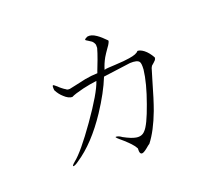

<svg xmlns="http://www.w3.org/2000/svg" viewBox="-117 -892 1234 1061"><g transform="rotate(-20 500.0 -361.5)"><path d="M515.6 -657.2V-638.7Q508.8 -613.3 495.1 -576.2Q487.3 -554.7 473.6 -520.5L468.8 -506.8Q433.6 -505.9 395.5 -499Q374 -495.1 337.9 -486.3Q306.6 -479.5 296.9 -477.5Q280.3 -476.6 276.4 -482.4Q265.6 -488.3 253.9 -498Q247.1 -502.9 236.3 -513.7Q219.7 -528.3 215.8 -528.3Q210 -527.3 212.9 -500Q226.6 -472.7 248 -454.1Q271.5 -431.6 293.9 -430.7Q314.5 -441.4 367.2 -454.1Q410.2 -463.9 449.2 -468.8Q428.7 -405.3 330.1 -265.6Q233.4 -128.9 184.6 -90.8Q160.2 -70.3 169.9 -69.3Q179.7 -69.3 201.2 -85Q304.7 -153.3 399.4 -295.9Q463.9 -393.6 497.1 -476.6L657.2 -498Q700.2 -500 710.9 -484.4Q717.8 -474.6 715.8 -442.4V-439.5Q707 -362.3 667 -252Q627.9 -141.6 601.6 -116.2Q582 -93.8 548.8 -99.6Q523.4 -103.5 478.5 -127.9Q462.9 -139.6 448.2 -141.6Q433.6 -144.5 459 -123L480.5 -104.5Q502.9 -84 512.7 -73.2Q529.3 -55.7 537.1 -40Q534.2 -1 554.7 -6.8Q566.4 -9.8 595.7 -35.2L605.5 -42Q651.4 -100.6 690.4 -204.1Q711.9 -262.7 741.2 -366.2L756.8 -418Q759.8 -432.6 766.6 -442.4Q771.5 -447.3 781.2 -455.1Q789.1 -461.9 792 -465.8Q796.9 -471.7 796.9 -480.5Q778.3 -513.7 755.9 -531.2Q735.4 -546.9 718.8 -546.9Q708 -531.2 662.1 -524.4Q634.8 -519.5 575.2 -516.6Q548.8 -515.6 538.1 -514.6Q520.5 -513.7 512.7 -510.7Q522.5 -543.9 540 -575.2Q549.8 -591.8 568.4 -618.2Q580.1 -633.8 583 -640.6Q588.9 -650.4 587.9 -656.2Q559.6 -685.5 538.1 -700.2Q508.8 -720.7 485.4 -715.8Q467.8 -708 468.8 -703.1Q468.8 -700.2 481.4 -693.4Q494.1 -685.5 501 -680.7Q511.7 -670.9 515.6 -657.2Z"/></g></svg>

Font: BatangChe
Style: Regular
Weight: 400
Monospace: yes
Version: Version 2.21